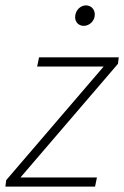

<svg xmlns="http://www.w3.org/2000/svg" viewBox="-30 -693 461 713"><path d="M-10 0H323L330 -34H46L408 -456L411 -480H115L108 -446H355L-7 -24ZM281 -597C302 -597 322 -615 322 -639C322 -660 307 -673 289 -673C269 -673 249 -655 249 -629C249 -610 263 -597 281 -597Z"/></svg>

Font: Source Sans Pro Light
Style: Italic
Weight: 300
Italic angle: -11°
Designer: Paul D. Hunt
Foundry: Adobe Systems Incorporated
Version: Version 3.006;hotconv 1.0.111;makeotfexe 2.5.65597